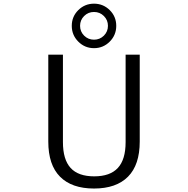

<svg xmlns="http://www.w3.org/2000/svg" viewBox="-20 -1033 1040 1062"><path d="M247.1 -250V-730.5H328.1V-247.1Q328.1 -150.4 370.6 -104Q413.1 -57.6 501 -57.6Q588.9 -57.6 631.8 -104Q674.8 -150.4 674.8 -247.1V-730.5H752.9V-250Q752.9 -121.1 688 -55.7Q623 9.8 500 9.8Q377 9.8 312 -55.7Q247.1 -121.1 247.1 -250ZM586.9 -977.1Q623 -941.4 623 -890.1Q623 -838.9 586.9 -802.7Q550.8 -766.6 500 -766.6Q449.2 -766.6 413.1 -802.7Q377 -838.9 377 -890.1Q377 -941.4 413.1 -977.1Q449.2 -1012.7 500 -1012.7Q550.8 -1012.7 586.9 -977.1ZM554.7 -835.9Q577.1 -858.4 577.1 -890.1Q577.1 -921.9 554.7 -944.3Q532.2 -966.8 500 -966.8Q467.8 -966.8 445.3 -944.3Q422.9 -921.9 422.9 -890.1Q422.9 -858.4 445.3 -835.9Q467.8 -813.5 500 -813.5Q532.2 -813.5 554.7 -835.9Z"/></svg>

Font: GenEi Gothic M SemiLight
Style: Regular
Weight: 350
Designer: o_tamon (Modified); [Source Han Sans]
Ryoko NISHIZUKA  (kana & ideographs); Paul D. Hunt (Latin, Greek & Cyrillic); Wenl
Version: Version 1.1a;Original Version 1.004